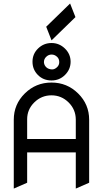

<svg xmlns="http://www.w3.org/2000/svg" viewBox="-20 -1102 602 1122"><path d="M250 -945.8 389.6 -1081.5 420.9 -1002 281.2 -866.2ZM284.7 -696.3Q299.3 -696.3 313 -709Q326.2 -721.2 326.2 -738.3Q326.2 -739.3 326.2 -739.7Q326.2 -758.8 313 -770.5Q298.8 -783.2 282.2 -783.2Q281.7 -783.2 281.2 -783.2Q263.2 -783.2 249.5 -769.5Q236.8 -756.8 236.8 -739.7Q236.8 -738.8 236.8 -737.3Q238.3 -719.7 251.5 -708Q264.2 -696.8 284.7 -696.3ZM169.9 -741.2Q169.9 -787.1 202.6 -818.8Q235.4 -850.6 281.2 -850.6Q326.2 -850.6 359.4 -818.4Q392.6 -786.1 392.6 -741.2Q392.6 -696.3 359.4 -663.6Q327.1 -631.8 281.2 -631.8Q232.9 -631.8 201.2 -664.1Q169.9 -695.8 169.9 -741.2ZM501 -402.3V-34.2L422.9 0V-211.4H138.7V-34.2L60.5 0V-402.3Q60.5 -492.2 125 -555.9Q189.5 -619.6 280.8 -619.6Q372.1 -619.6 436.5 -555.9Q501 -492.2 501 -402.3ZM138.7 -289.6H422.9V-403.8Q422.4 -462.4 380.9 -503.4Q338.9 -544.9 280.8 -544.9Q222.2 -544.9 180.2 -503.4Q138.7 -462.4 138.7 -405.3V-403.8Z"/></svg>

Font: NovaMono
Style: Regular
Weight: 400
Monospace: yes
Version: Version 1.2